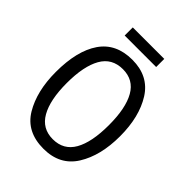

<svg xmlns="http://www.w3.org/2000/svg" viewBox="-243 -986 1121 1121"><g transform="rotate(45 318.0 -425.0)"><path d="M186 -860V-793H446V-860ZM318 -725Q184 -725 118 -629Q52 -533 52 -359Q52 -200 115 -95Q178 10 318 10Q453 10 518 -94Q583 -198 583 -358Q583 -518 518 -621.5Q453 -725 318 -725ZM318 -647Q406 -647 448.5 -572.5Q491 -498 491 -358Q491 -217 448.5 -142.5Q406 -68 317 -68Q229 -68 186 -143.5Q143 -219 143 -358Q143 -497 185.5 -572Q228 -647 318 -647Z"/></g></svg>

Font: Noto Sans Display SemiCondensed
Style: Regular
Weight: 400
Width: 4
Designer: Monotype Design team
Foundry: Monotype Imaging Inc.
Version: 1.000